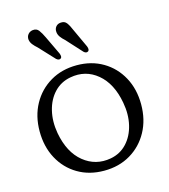

<svg xmlns="http://www.w3.org/2000/svg" viewBox="-101 -734 728 825"><g transform="rotate(-15 262.5 -321.5)"><path d="M263.5 -458Q329 -458 379.8 -428Q430.5 -398 459.2 -345.2Q488 -292.5 488 -224Q488 -156 459 -103Q430 -50 379 -19.8Q328 10.5 261.5 10.5Q195.5 10.5 144.8 -19.5Q94 -49.5 65.2 -102.8Q36.5 -156 36.5 -224.5Q36.5 -292 65.5 -344.8Q94.5 -397.5 145.8 -427.8Q197 -458 263.5 -458ZM302 -33.5Q345.5 -41.5 374.5 -72.8Q403.5 -104 414.5 -150.5Q425.5 -197 415.5 -251Q399.5 -339.5 346.5 -383.5Q293.5 -427.5 224 -414.5Q180.5 -406.5 151.2 -375.5Q122 -344.5 110.8 -298Q99.5 -251.5 109 -197.5Q125.5 -108 179.2 -64.5Q233 -21 302 -33.5ZM290 -606.5 328 -524.5Q334 -509 327 -503Q317.5 -496.5 307 -506.5L244 -575.5Q232.5 -585.5 225 -596Q217.5 -606.5 216.5 -618Q215 -632 222.8 -641.8Q230.5 -651.5 244 -652.5Q262 -654.5 271.5 -641.5Q281 -628.5 290 -606.5ZM167 -607.5 206 -525.5Q208.5 -519 209 -513.2Q209.5 -507.5 205.5 -504Q197 -497.5 185.5 -507L122 -575Q110.5 -585 102.5 -595Q94.5 -605 92.5 -617Q91 -631 98.8 -640.8Q106.5 -650.5 119.5 -652.5Q137.5 -655 147.2 -642Q157 -629 167 -607.5Z"/></g></svg>

Font: Fraunces 72pt SuperSoft Light
Style: Regular
Weight: 300
Version: Version 1.000;[0bf87f6ff]